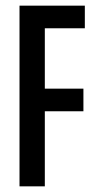

<svg xmlns="http://www.w3.org/2000/svg" viewBox="-20 -659 343 679"><path d="M49 0V-639H138.5V0ZM106 -265.5V-345.5H275V-265.5ZM101.5 -559V-639H280V-559Z"/></svg>

Font: Anek Latin Condensed Medium
Style: Regular
Weight: 500
Width: 3
Designer: Yesha Goshar
Foundry: Ek Type
Version: Version 1.003